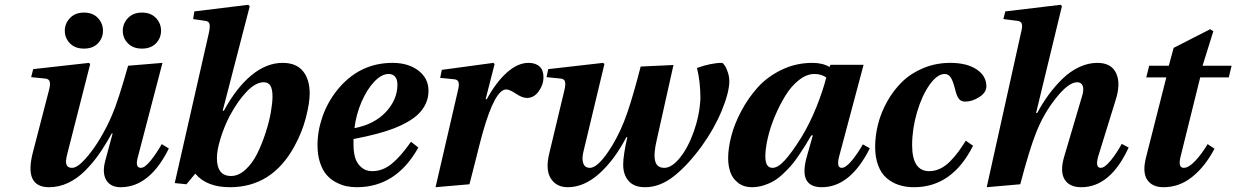

<svg xmlns="http://www.w3.org/2000/svg" viewBox="-20 -762 5113 794"><path d="M108.9 -442.9 117.2 -476.1 348.1 -502 353 -497.1 258.8 -127.9Q253.4 -107.9 252.9 -95.5Q252.4 -83 258.3 -75.4Q264.2 -67.9 277.8 -67.9Q299.8 -67.9 333 -105Q366.2 -142.1 395 -190.9Q423.8 -239.7 442.9 -285.2Q467.8 -341.8 509.8 -490.2L651.9 -502L550.8 -115.2Q536.6 -67.9 563 -67.9Q578.6 -67.9 602.3 -96.9Q626 -126 648.9 -166L678.2 -147.9Q599.1 12.2 479 12.2Q437.5 12.2 419.7 -16.8Q401.9 -45.9 415 -96.2L445.8 -210H441.9Q416 -162.6 390.1 -125.5Q364.3 -88.4 331.8 -55.9Q299.3 -23.4 261.5 -5.6Q223.6 12.2 183.1 12.2Q78.1 12.2 116.2 -132.8L183.1 -391.1Q189 -413.6 185.5 -424.6Q182.1 -435.5 168 -437ZM327.1 -710Q363.8 -710 384.8 -687.7Q405.8 -665.5 405.8 -634.8Q405.8 -604.5 385 -582.8Q364.3 -561 327.1 -561Q290.5 -561 269.3 -582.8Q248 -604.5 248 -634.8Q248 -665 269.5 -687.5Q291 -710 327.1 -710ZM566.9 -710Q603.5 -710 624.8 -687.7Q646 -665.5 646 -634.8Q646 -604.5 625 -582.8Q604 -561 566.9 -561Q530.3 -561 509 -582.8Q487.8 -604.5 487.8 -634.8Q487.8 -665 509.3 -687.5Q530.8 -710 566.9 -710Z M877 -108.9Q877 -34.2 935.5 -34.2Q966.8 -34.2 995.6 -60.8Q1024.4 -87.4 1043.9 -127.2Q1063.5 -167 1078.4 -212.9Q1093.3 -258.8 1100.1 -298.1Q1106.9 -337.4 1106.9 -362.8Q1106.9 -393.6 1098.1 -407.7Q1089.4 -421.9 1070.8 -421.9Q1037.6 -421.9 1001 -384Q964.4 -346.2 930.7 -284.2Q907.7 -240.2 892.3 -190.7Q877 -141.1 877 -108.9ZM702.6 -4.9 843.8 -626Q849.6 -653.3 846.2 -663.8Q842.8 -674.3 828.6 -675.8L778.8 -683.1L783.7 -714.8L1006.8 -742.2L1012.7 -735.8L900.9 -304.2H905.8Q958 -399.9 1020 -450.9Q1082 -502 1148.9 -502Q1205.1 -502 1232.9 -467.8Q1260.7 -433.6 1260.7 -375Q1260.7 -336.9 1244.9 -275.1Q1229 -213.4 1195.8 -153.8Q1103.5 12.2 930.7 12.2Q834.5 12.2 787.6 -43.9L751 0Z M1445.8 -231.9Q1529.3 -248.5 1576.4 -299.6Q1623.5 -350.6 1623.5 -412.1Q1623.5 -433.1 1614 -444.6Q1604.5 -456.1 1586.9 -456.1Q1558.1 -456.1 1527.8 -424.3Q1497.6 -392.6 1475.1 -340.6Q1452.6 -288.6 1445.8 -231.9ZM1293 -161.1Q1293 -220.2 1313.5 -279.3Q1334 -338.4 1373.5 -388.2Q1464.4 -502 1603.5 -502Q1668.5 -502 1710.2 -470.2Q1752 -438.5 1752 -386.2Q1752 -329.1 1705.6 -286.1Q1670.9 -255.4 1609.9 -231.4Q1548.8 -207.5 1441.9 -187V-163.1Q1441.9 -133.8 1448.5 -110.6Q1455.1 -87.4 1473.4 -70.8Q1491.7 -54.2 1519.5 -54.2Q1562 -54.2 1599.4 -84.2Q1636.7 -114.3 1679.7 -175.8L1710 -151.9Q1618.7 12.2 1455.6 12.2Q1432.6 12.2 1411.1 7.6Q1389.6 2.9 1367.4 -9.3Q1345.2 -21.5 1329.3 -40.3Q1313.5 -59.1 1303.2 -90.1Q1293 -121.1 1293 -161.1Z M1781.2 12.2 1874.5 -391.1Q1879.4 -411.1 1876.2 -421.9Q1873 -432.6 1859.4 -434.1L1800.3 -439.9L1807.1 -473.1L2020.5 -502L2025.4 -497.1L1988.3 -352.1H1993.2Q2031.7 -422.4 2076.4 -462.2Q2121.1 -502 2165.5 -502Q2194.8 -502 2211.2 -487.1Q2227.5 -472.2 2227.5 -442.9Q2227.5 -411.6 2207.8 -384.3Q2188 -356.9 2159.2 -356.9Q2139.2 -356.9 2111.3 -376Q2086.9 -392.1 2073.2 -392.1Q2026.9 -392.1 1976.1 -212.9Q1966.3 -177.7 1948 -104.2Q1929.7 -30.8 1921.4 0Z M2240.2 -442.9 2247.1 -476.1 2474.1 -502 2479.5 -497.1 2394 -140.1Q2387.2 -113.3 2389.6 -97.2Q2392.1 -81.1 2399.7 -74.5Q2407.2 -67.9 2419.4 -67.9Q2455.1 -67.9 2511.2 -159.2Q2548.3 -220.2 2574.5 -296.9Q2600.6 -373.5 2629.4 -486.8L2765.1 -493.2L2696.3 -185.1Q2682.1 -126 2689.2 -96.9Q2696.3 -67.9 2727.1 -67.9Q2758.3 -67.9 2792.2 -110.1Q2826.2 -152.3 2849.9 -220Q2873.5 -287.6 2876.5 -355Q2876.5 -424.3 2862.3 -481Q2921.4 -502 2965.3 -502Q2969.7 -502 2976.8 -491.7Q2983.9 -481.4 2990 -462.6Q2996.1 -443.8 2996.1 -424.8Q2995.1 -377.9 2964.4 -303.7Q2933.6 -229.5 2882.3 -158.2Q2825.2 -79.6 2767.3 -33.7Q2709.5 12.2 2647.5 12.2Q2602.1 12.2 2579.6 -13.7Q2557.1 -39.6 2557.1 -81.1Q2557.1 -118.7 2574.2 -194.8H2570.3Q2521 -100.1 2458 -43.9Q2395 12.2 2328.1 12.2Q2280.8 12.2 2257.8 -23.9Q2234.9 -60.1 2251.5 -127.9L2314.5 -391.1Q2319.8 -414.1 2316.4 -424.8Q2313 -435.5 2299.3 -437Z M3145 -115.2Q3145 -67.9 3174.3 -67.9Q3197.3 -67.9 3225.8 -99.4Q3254.4 -130.9 3293.9 -193.8Q3328.1 -250 3355.2 -316.9Q3382.3 -383.8 3397 -441.9Q3375.5 -456.1 3348.1 -456.1Q3315.9 -456.1 3283.9 -430.9Q3252 -405.8 3227.8 -366.2Q3203.6 -326.7 3184.3 -280.8Q3165 -234.9 3155 -190.9Q3145 -147 3145 -115.2ZM2991.2 -107.9Q2991.2 -148.9 3004.2 -199.2Q3017.1 -249.5 3045.7 -303.2Q3074.2 -356.9 3113.8 -400.9Q3153.3 -444.8 3212.4 -473.4Q3271.5 -502 3339.4 -502Q3382.8 -502 3410.2 -484.9L3414.1 -494.1H3551.3L3450.2 -115.2Q3438 -67.9 3460.9 -67.9Q3477.5 -67.9 3502 -97.2Q3526.4 -126.5 3548.3 -165L3577.1 -148.9Q3496.6 12.2 3378.4 12.2Q3280.8 12.2 3316.4 -113.8L3341.3 -202.1H3335Q3319.8 -176.3 3310.5 -161.1Q3301.3 -146 3283.9 -120.4Q3266.6 -94.7 3253.2 -79.1Q3239.7 -63.5 3219.5 -44.2Q3199.2 -24.9 3180.4 -13.9Q3161.6 -2.9 3137.9 4.6Q3114.3 12.2 3089.4 12.2Q3055.7 12.2 3032.7 -5.6Q3009.8 -23.4 3000.5 -49.6Q2991.2 -75.7 2991.2 -107.9Z M3599.1 -154.8Q3599.1 -202.1 3611.6 -250.2Q3624 -298.3 3649.7 -343.8Q3675.3 -389.2 3711.4 -424.3Q3747.6 -459.5 3799.1 -480.7Q3850.6 -502 3909.7 -502Q3978 -502 4018.6 -475.1Q4059.1 -448.2 4059.1 -404.8Q4059.1 -379.4 4029.8 -360.6Q4000.5 -341.8 3971.7 -341.8Q3953.6 -341.8 3944.8 -354.2Q3936 -366.7 3930.7 -389.2Q3920.9 -428.2 3911.4 -442.1Q3901.9 -456.1 3886.7 -456.1Q3856 -456.1 3824.2 -411.4Q3792.5 -366.7 3772.2 -297.6Q3752 -228.5 3752 -162.1Q3752 -54.2 3822.8 -54.2Q3846.2 -54.2 3868.2 -64.7Q3890.1 -75.2 3909.4 -95Q3928.7 -114.7 3942.9 -134Q3957 -153.3 3974.1 -180.2L4003.9 -159.2Q3918 12.2 3759.8 12.2Q3725.6 12.2 3697.3 2.9Q3668.9 -6.3 3646.5 -25.6Q3624 -44.9 3611.6 -77.9Q3599.1 -110.8 3599.1 -154.8Z M4060.5 12.2 4203.6 -632.8Q4209 -654.3 4205.3 -664.3Q4201.7 -674.3 4187.5 -675.8L4129.4 -683.1L4137.2 -714.8L4366.2 -742.2L4371.6 -736.8L4264.6 -294.9H4269.5Q4291 -335.4 4316.9 -370.6Q4342.8 -405.8 4374 -436.3Q4405.3 -466.8 4442.6 -484.4Q4480 -502 4517.6 -502Q4576.2 -502 4595.9 -459Q4615.7 -416 4593.3 -347.2L4521.5 -115.2Q4508.3 -67.9 4532.2 -67.9Q4548.3 -67.9 4573 -97.9Q4597.7 -127.9 4618.7 -167L4647.5 -151.9Q4571.8 12.2 4451.7 12.2Q4402.3 12.2 4382.6 -20Q4362.8 -52.2 4380.4 -112.8L4454.6 -363.8Q4463.4 -391.6 4457.5 -406.7Q4451.7 -421.9 4434.6 -421.9Q4398.9 -421.9 4346.9 -356.4Q4294.9 -291 4264.6 -212.9Q4237.3 -145 4199.2 0Z M4719.2 -110.8 4803.2 -441.9H4720.2L4732.4 -490.2H4813.5L4833.5 -564L4984.4 -641.1L4997.6 -632.8L4953.1 -490.2H5073.2L5061.5 -441.9H4943.4L4861.3 -110.8Q4851.6 -67.9 4875.5 -67.9Q4895.5 -67.9 4922.4 -96.2Q4949.2 -124.5 4974.1 -166L5002.4 -147Q4963.9 -73.7 4910.6 -30.8Q4857.4 12.2 4791.5 12.2Q4745.1 12.2 4724.4 -18.3Q4703.6 -48.8 4719.2 -110.8Z"/></svg>

Font: Linguistics Pro
Style: Bold Italic
Weight: 700
Italic angle: -12°
Designer: Stefan Peev, Context Ltd
Foundry: Stefan Peev, Context Ltd
Version: Version 001.000